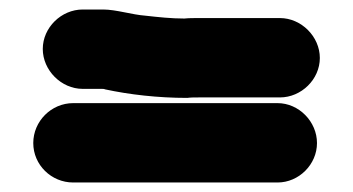

<svg xmlns="http://www.w3.org/2000/svg" viewBox="-20 -541 742 404"><path d="M134 -157H564C609 -157 647 -195 647 -240C647 -285 609 -324 564 -324H134C88 -324 50 -286 50 -240C50 -194 88 -157 134 -157ZM154 -354H194C197 -354 199 -354 201 -353C252 -342 312 -335 374 -335C381 -336 390 -336 399 -336H569C614 -336 653 -374 653 -419C653 -464 614 -503 569 -503H399C388 -503 377 -503 368 -502C340 -502 313 -505 286 -508C258 -510 224 -521 197 -521H154C109 -521 70 -483 70 -438C70 -393 109 -354 154 -354Z"/></svg>

Font: Blanket
Style: Blk
Weight: 900
Foundry: Cannot Into Space Fonts
Version: Version 0.9